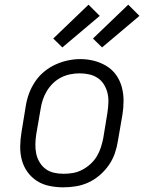

<svg xmlns="http://www.w3.org/2000/svg" viewBox="-20 -794 640 822"><path d="M251 8Q221 8 191.5 2Q162 -4 138 -19.5Q114 -35 97.5 -58Q81 -81 73.5 -109Q66 -137 66.5 -167.5Q67 -198 72 -228L90 -338Q94 -365 103.5 -391.5Q113 -418 129 -442.5Q145 -467 167.5 -486Q190 -505 216 -517Q242 -529 269.5 -535Q297 -541 324 -541Q355 -541 383.5 -533.5Q412 -526 436.5 -511Q461 -496 477.5 -472.5Q494 -449 501.5 -421Q509 -393 509 -362.5Q509 -332 504 -302L485 -192Q481 -165 472 -138.5Q463 -112 446.5 -88Q430 -64 407.5 -44.5Q385 -25 359 -13Q333 -1 305.5 3.5Q278 8 251 8ZM252 -50Q273 -50 293 -53.5Q313 -57 332 -67Q351 -77 367 -91.5Q383 -106 394 -124Q405 -142 411.5 -162Q418 -182 422 -202L440 -312Q443 -333 444 -354Q445 -375 440.5 -394.5Q436 -414 425.5 -431.5Q415 -449 398.5 -460Q382 -471 362 -475.5Q342 -480 321 -480Q301 -480 281 -476Q261 -472 242 -462.5Q223 -453 207.5 -438Q192 -423 181 -405Q170 -387 163.5 -367.5Q157 -348 154 -328L135 -218Q132 -198 131.5 -177Q131 -156 135 -136.5Q139 -117 149.5 -99.5Q160 -82 175.5 -70.5Q191 -59 211 -54.5Q231 -50 252 -50ZM417 -591 378 -629 529 -774 577 -726ZM247 -591 208 -629 359 -774 407 -726Z"/></svg>

Font: Iosevka Curly Slab LtEx
Style: Italic
Weight: 300
Width: 7
Italic angle: -9°
Monospace: yes
Designer: Belleve Invis
Foundry: Belleve Invis
Version: Version 11.1.0; ttfautohint (v1.8.3)